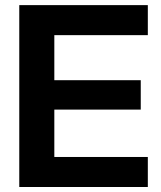

<svg xmlns="http://www.w3.org/2000/svg" viewBox="-20 -748 643 768"><path d="M57.1 0V-727.5H571.3V-607.4H197.3V-427.2H543V-309.6H197.3V-120.1H571.3V0Z"/></svg>

Font: Inter Cardless Display
Style: Bold
Weight: 700
Designer: Rasmus Andersson
Foundry: rsms
Version: Version 4.001;git-9221beed3